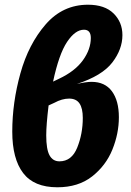

<svg xmlns="http://www.w3.org/2000/svg" viewBox="-20 -778 555 814"><path d="M484 -281Q484 -212 456.5 -144Q429 -76 370.5 -30Q312 16 223 16Q124 16 78 -44.5Q32 -105 32 -220Q32 -343 66.5 -467Q101 -591 173.5 -674.5Q246 -758 353 -758Q424 -758 461.5 -721Q499 -684 499 -629Q499 -569 456 -513Q413 -457 306 -422Q345 -431 368 -431Q425 -431 454.5 -391Q484 -351 484 -281ZM205 -432 230 -444Q298 -476 331.5 -522.5Q365 -569 365 -617Q365 -652 336 -652Q299 -652 264.5 -600.5Q230 -549 205 -432ZM331 -278Q331 -319 317 -339.5Q303 -360 273 -360Q243 -360 210 -342L186 -331Q176 -248 176 -204Q176 -145 190 -119.5Q204 -94 232 -94Q284 -94 307.5 -152.5Q331 -211 331 -278Z"/></svg>

Font: Fira Sans Condensed
Style: Bold Italic
Weight: 700
Width: 3
Italic angle: -8°
Designer: Carrois Corporate & Edenspiekermann AG
Foundry: Carrois Corporate GbR & Edenspiekermann AG
Version: Version 4.203